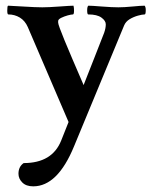

<svg xmlns="http://www.w3.org/2000/svg" viewBox="-20 -448 540 685"><path d="M98.6 216.8Q73.2 216.8 59.6 203.1Q45.9 189.5 45.9 171.9Q45.9 146.5 64.5 133.8Q166 133.8 198.2 53.7L224.6 -12.7L79.1 -351.6Q69.3 -374 50.8 -385.3Q32.2 -396.5 9.8 -396.5Q5.9 -396.5 5.9 -410.2Q5.9 -426.8 8.8 -427.7L61.5 -424.8Q107.4 -421.9 130.9 -421.9Q153.3 -421.9 192.4 -424.8Q232.4 -427.7 242.2 -427.7Q243.2 -423.8 243.7 -419.4Q244.1 -415 244.1 -410.2Q244.1 -396.5 240.2 -396.5Q234.4 -396.5 221.7 -393.1Q209 -389.6 198.2 -384.3Q187.5 -378.9 187.5 -373V-367.2Q187.5 -359.4 210.4 -303.7Q233.4 -248 278.3 -144.5L316.4 -241.2L351.6 -331.1Q357.4 -347.7 357.4 -361.3Q357.4 -374 341.8 -385.3Q326.2 -396.5 294.9 -396.5Q291 -396.5 291 -411.1Q291 -423.8 294.9 -427.7Q306.6 -427.7 342.8 -424.8Q379.9 -421.9 402.3 -421.9Q422.9 -421.9 453.1 -424.8Q482.4 -427.7 496.1 -427.7Q500 -422.9 500 -412.1Q500 -396.5 496.1 -396.5Q487.3 -396.5 471.7 -392.1Q456.1 -387.7 442.4 -379.4Q428.7 -371.1 422.9 -357.4L244.1 74.2Q185.5 216.8 98.6 216.8Z"/></svg>

Font: Crimson Text SemiBold
Style: Regular
Weight: 600
Designer: Sebastian Kosch
Foundry: Sebastian Kosch
Version: Version 1.100; ttfautohint (v1.8.4)